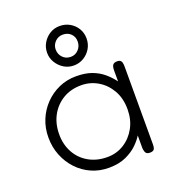

<svg xmlns="http://www.w3.org/2000/svg" viewBox="-134 -828 848 941"><g transform="rotate(-20 290.0 -357.0)"><path d="M488 10Q474 10 468 3Q462 -4 460 -23V-90Q449 -71 425.5 -47.5Q402 -24 364.5 -6.5Q327 11 274 11Q225 11 183.5 -7.5Q142 -26 111 -59Q80 -92 62.5 -135.5Q45 -179 45 -230Q45 -279 62.5 -321.5Q80 -364 111.5 -396.5Q143 -429 184.5 -447.5Q226 -466 274 -466Q321 -466 354.5 -454Q388 -442 413.5 -421Q439 -400 460 -372V-429Q460 -449 466.5 -457.5Q473 -466 489 -466Q499 -466 504.5 -462.5Q510 -459 512.5 -451Q515 -443 515 -429V-23Q515 -11 512.5 -3.5Q510 4 504 7Q498 10 488 10ZM285 -41Q333 -41 372 -65.5Q411 -90 434 -132Q457 -174 457 -228Q457 -285 433 -327Q409 -369 369.5 -392.5Q330 -416 283 -416Q228 -416 187 -391Q146 -366 123 -323.5Q100 -281 100 -226Q100 -173 123 -131Q146 -89 188 -65Q230 -41 285 -41ZM284 -519Q256 -519 233 -533Q210 -547 195.5 -570.5Q181 -594 181 -622Q181 -650 195 -673.5Q209 -697 232 -711Q255 -725 283 -725Q312 -725 335.5 -711.5Q359 -698 373 -675Q387 -652 387 -623Q387 -594 373 -570.5Q359 -547 335.5 -533Q312 -519 284 -519ZM284 -564Q308 -564 324.5 -581.5Q341 -599 341 -624Q341 -648 325 -664Q309 -680 283 -680Q259 -680 242.5 -663Q226 -646 226 -623Q226 -598 242.5 -581Q259 -564 284 -564Z"/></g></svg>

Font: Fredoka Light
Style: Regular
Weight: 300
Designer: Ben Nathan
Foundry: Milena B. Brandão, Ben Nathan
Version: Version 2.001